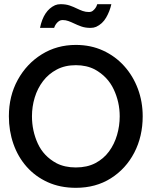

<svg xmlns="http://www.w3.org/2000/svg" viewBox="-20 -887 718 919"><path d="M343 12Q268 12 208.5 -15Q149 -42 107.5 -89Q66 -136 44.2 -198.2Q22.5 -260.5 22.5 -330.5Q22.5 -427.5 65 -504.8Q107.5 -582 180 -627Q252.5 -672 343 -672Q414.5 -672 473.2 -645Q532 -618 574.5 -570.8Q617 -523.5 640 -461.8Q663 -400 663 -330.5Q663 -234 622.8 -156.5Q582.5 -79 510.5 -33.5Q438.5 12 343 12ZM343 -85.5Q397 -85.5 436.5 -106.2Q476 -127 501.8 -162Q527.5 -197 540.2 -240.8Q553 -284.5 553 -330.5Q553 -398.5 524.2 -459.5Q495.5 -520.5 434 -554.5Q394.5 -575 343 -575Q291 -575 251.8 -554.2Q212.5 -533.5 186 -498.8Q159.5 -464 146.2 -420.2Q133 -376.5 133 -330.5Q133 -261 160.8 -200.2Q188.5 -139.5 250 -106Q289.5 -85.5 343 -85.5ZM413.5 -753.5Q388.5 -753.5 369.5 -760.2Q350.5 -767 334 -775Q320.5 -781.5 307.5 -786.2Q294.5 -791 280.5 -791Q269 -791 261.2 -785.2Q253.5 -779.5 248 -771.8Q242.5 -764 239 -753.5H171.5Q188.5 -837 243.5 -862Q255.5 -867 270 -867Q295 -867 313.8 -860.5Q332.5 -854 348.5 -846Q362 -839.5 375.8 -834.5Q389.5 -829.5 405.5 -829.5Q417 -829.5 424.5 -835.5Q432 -841.5 437.2 -849Q442.5 -856.5 445.5 -867H513Q505.5 -833 488 -802.8Q470.5 -772.5 440 -758.5Q428 -753.5 413.5 -753.5Z"/></svg>

Font: Lucymar Sans Medium
Style: Regular
Weight: 500
Foundry: The League of Moveable Type (original font) / Main changes by Cristiano Sobral with portions from Mirco Monsees
Version: Version 2.001;August 30, 2020;FontCreator 13.0.0.2681 64-bit